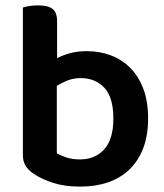

<svg xmlns="http://www.w3.org/2000/svg" viewBox="-20 -678 610 713"><path d="M302 -488Q350 -488 391.5 -472.5Q433 -457 464 -425.5Q495 -394 512.5 -347.5Q530 -301 530 -238Q530 -175 512 -128Q494 -81 461 -49Q428 -17 381.5 -1Q335 15 278 15Q220 15 177 1Q134 -13 106 -32Q85 -46 75 -62.5Q65 -79 65 -102V-650Q73 -653 88.5 -655.5Q104 -658 123 -658Q158 -658 175 -645Q192 -632 192 -599V-462Q213 -473 240.5 -480.5Q268 -488 302 -488ZM280 -388Q253 -388 230.5 -379Q208 -370 191 -359V-109Q204 -101 226 -93.5Q248 -86 277 -86Q333 -86 367 -123.5Q401 -161 401 -238Q401 -316 367.5 -352Q334 -388 280 -388Z"/></svg>

Font: Baloo Bhai 2 SemiBold
Style: Regular
Weight: 600
Designer: Supriya Tembe, Noopur Datye and Ek Type
Foundry: Ek Type
Version: Version 1.640;PS 1.000;hotconv 16.6.51;makeotf.lib2.5.65220;